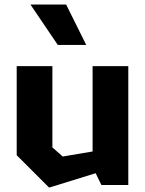

<svg xmlns="http://www.w3.org/2000/svg" viewBox="-20 -842 660 874"><path d="M218.5 -541H56V-135.5L203.5 12L415.5 -53.5L441.5 0H564V-541H401.5V-152.5L265.5 -129.5L218.5 -171ZM118.5 -821.5 243 -637.5H372.5L281 -821.5Z"/></svg>

Font: Monaspace Krypton ExtraBold
Style: Regular
Weight: 800
Designer: Riley Cran & the Lettermatic Team
Foundry: Lettermatic
Version: Version 1.101 (Monaspace Krypton)